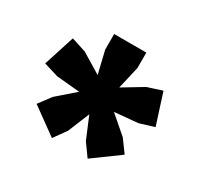

<svg xmlns="http://www.w3.org/2000/svg" viewBox="-103 -883 739 708"><g transform="rotate(30 266.0 -529.5)"><path d="M342 -306 304 -359 241 -510 290 -547 415 -439 453 -387ZM190 -306 78 -387 117 -439 241 -547 290 -510 228 -359ZM256 -498 93 -513 31 -532 73 -663 135 -643 275 -558ZM235 -528 197 -687V-753H334V-687L297 -528ZM275 -498 256 -558 397 -643 459 -663 501 -532 439 -513Z"/></g></svg>

Font: Changa
Style: Bold
Weight: 700
Designer: Eduardo Rodriguez Tunni
Foundry: Eduardo Rodriguez Tunni
Version: Version 3.002; ttfautohint (v1.8.2)